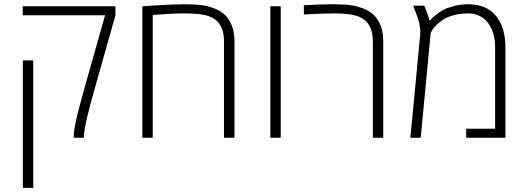

<svg xmlns="http://www.w3.org/2000/svg" viewBox="-20 -660 2525 920"><path d="M382.3 -8.3V0H333.5V-8.3Q333.5 -27.3 337.9 -49.3L344.7 -85Q350.1 -110.8 364.3 -162.6Q378.4 -214.4 381.1 -224.6Q383.8 -234.9 390.9 -259.3Q397.9 -283.7 399.4 -289.6L483.4 -586.9H88.9V-629.9H533.2V-586.9L449.2 -289.6Q443.4 -269.5 435.3 -240.2Q427.2 -210.9 420.9 -188.5Q414.6 -166 410.9 -151.4Q407.2 -136.7 402.1 -116.7Q397 -96.7 394 -82.8Q391.1 -68.8 388.2 -53.7Q382.3 -23.4 382.3 -8.3ZM139.2 240.2H89.4V-370.6H139.2Z M662.1 0V-629.9Q666 -629.9 706.5 -632.8Q801.3 -639.6 856.9 -639.6Q912.6 -639.6 944.6 -635.5Q976.6 -631.3 1007.3 -619.4Q1038.1 -607.4 1058.3 -588.1Q1078.6 -568.8 1091.1 -536.9Q1103.5 -504.9 1103.5 -461.9V0H1053.2V-461.9Q1053.2 -527.3 1019 -559.6Q991.2 -586.4 930.2 -592.8Q905.8 -595.7 855.5 -595.7Q805.2 -595.7 711.9 -588.4V0Z M1325.2 0H1275.4V-629.9H1325.2Z M1436 -634.8Q1518.1 -639.6 1571.8 -639.6Q1625.5 -639.6 1657.5 -635.5Q1689.5 -631.3 1720.2 -619.4Q1751 -607.4 1771.2 -588.1Q1791.5 -568.8 1804 -536.9Q1816.4 -504.9 1816.4 -461.9V0H1766.6V-461.9Q1766.6 -527.3 1732.4 -559.6Q1704.1 -586.4 1643.1 -592.8Q1618.7 -595.7 1586.4 -595.7Q1531.7 -595.7 1458 -591.8L1436 -590.3Z M2223.1 -639.6Q2310.5 -639.6 2356.2 -584Q2401.9 -528.3 2401.9 -432.6V0H2213.9V-43H2352.5V-432.6Q2352.5 -507.8 2317.1 -551.8Q2281.7 -595.7 2223.1 -595.7Q2182.6 -595.7 2149.4 -585.9Q2116.2 -576.2 2097.4 -562.3Q2078.6 -548.3 2065.7 -534.4Q2052.7 -520.5 2048.3 -510.7L2043.5 -501L1996.1 0H1946.3L1993.2 -490.7Q1995.1 -525.4 1988.8 -548.8Q1986.8 -556.6 1985.8 -561Q1984.9 -565.4 1981.7 -574.2Q1978.5 -583 1977.5 -585.9Q1975.6 -592.8 1968.3 -610.8L1960 -632.8H2013.2Q2031.2 -590.8 2037.1 -564H2043.5Q2049.8 -573.7 2068.1 -588.6Q2086.4 -603.5 2105.5 -613.3Q2124.5 -623 2156.2 -631.3Q2188 -639.6 2223.1 -639.6Z"/></svg>

Font: Open Sans Hebrew Light
Style: Regular
Weight: 300
Foundry: Ascender Corporation, Yanek Iontef
Version: Version 2.001;PS 002.001;hotconv 1.0.70;makeotf.lib2.5.58329